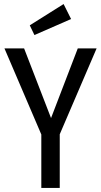

<svg xmlns="http://www.w3.org/2000/svg" viewBox="-20 -928 499 948"><path d="M275 -265V0H184V-264L2 -689H99L232 -345L364 -689H457ZM331 -834 150 -755 127 -803 294 -908Z"/></svg>

Font: Fira Sans Compressed
Style: Regular
Weight: 400
Width: 1
Designer: bBox Type GmbH & Carrois Corporate GbR & Edenspiekermann AG
Foundry: bBox Type GmbH & Carrois Corporate GbR & Edenspiekermann AG
Version: Version 4.301